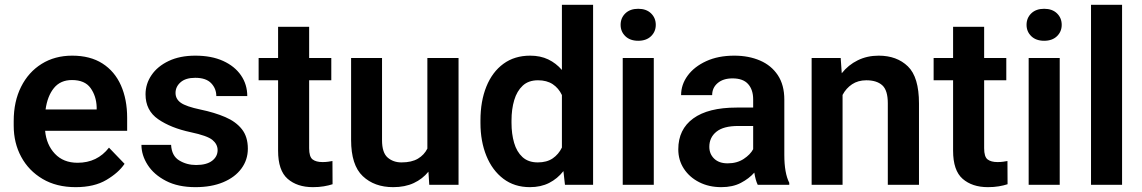

<svg xmlns="http://www.w3.org/2000/svg" viewBox="-20 -770 4760 800"><path d="M295.4 9.8Q215.3 9.8 157.5 -24.4Q99.6 -58.6 68.4 -116.5Q37.1 -174.3 37.1 -246.1V-265.6Q37.1 -347.2 67.9 -408.4Q98.6 -469.7 153.6 -503.9Q208.5 -538.1 280.8 -538.1Q356 -538.1 407 -505.4Q458 -472.7 483.9 -414.3Q509.8 -356 509.8 -279.3V-225.1H168Q173.3 -167 208.7 -129.4Q244.1 -91.8 303.2 -91.8Q385.3 -91.8 434.1 -154.8L499 -87.4Q474.1 -50.3 423.3 -20.3Q372.6 9.8 295.4 9.8ZM279.8 -436.5Q231.9 -436.5 204.8 -403.3Q177.7 -370.1 169.9 -314H382.8V-323.7Q381.3 -369.6 357.4 -403.1Q333.5 -436.5 279.8 -436.5Z M886.7 -144.5Q886.7 -168.9 865.2 -186.8Q843.8 -204.6 774.4 -219.2Q691.9 -236.8 639.2 -273.2Q586.4 -309.6 586.4 -377Q586.4 -420.4 611.3 -457Q636.2 -493.7 682.9 -515.9Q729.5 -538.1 793.9 -538.1Q861.3 -538.1 909.7 -516.1Q958 -494.1 984.1 -456.1Q1010.3 -418 1010.3 -369.6H881.3Q881.3 -400.9 859.9 -423.3Q838.4 -445.8 793.5 -445.8Q753.4 -445.8 732.4 -427.2Q711.4 -408.7 711.4 -382.8Q711.4 -357.4 733.4 -341.8Q755.4 -326.2 815.4 -313.5Q874 -301.3 918.5 -282.2Q962.9 -263.2 987.8 -231.7Q1012.7 -200.2 1012.7 -150.4Q1012.7 -104 985.8 -67.6Q959 -31.2 909.9 -10.7Q860.8 9.8 794.4 9.8Q721.7 9.8 671.4 -16.4Q621.1 -42.5 595.2 -83Q569.3 -123.5 569.3 -166.5H692.9Q695.3 -120.6 726.6 -101.6Q757.8 -82.5 796.9 -82.5Q840.8 -82.5 863.8 -100.1Q886.7 -117.7 886.7 -144.5Z M1360.4 -528.3V-435.5H1268.1V-152.3Q1268.1 -116.7 1282.5 -105.7Q1296.9 -94.7 1323.7 -94.7Q1336.4 -94.7 1347.2 -96.2Q1357.9 -97.7 1365.2 -99.1L1365.7 -2.4Q1349.6 2.9 1329.3 6.3Q1309.1 9.8 1283.7 9.8Q1218.3 9.8 1178.5 -24.9Q1138.7 -59.6 1138.7 -142.1V-435.5H1057.6V-528.3H1138.7V-658.2H1268.1V-528.3Z M1768.6 0 1765.1 -54.7Q1740.7 -24.4 1704.1 -7.3Q1667.5 9.8 1618.2 9.8Q1540 9.8 1491.5 -36.1Q1442.9 -82 1442.9 -187V-528.3H1571.8V-186Q1571.8 -133.8 1595.2 -113.5Q1618.7 -93.3 1652.8 -93.3Q1695.3 -93.3 1721.4 -108.9Q1747.6 -124.5 1760.7 -150.9V-528.3H1890.6V0Z M1981.9 -257.8V-268.1Q1981.9 -348.6 2006.6 -409.4Q2031.2 -470.2 2077.6 -504.2Q2124 -538.1 2189 -538.1Q2231.4 -538.1 2264.2 -522.5Q2296.9 -506.8 2321.3 -478.5V-750H2451.2V0H2334L2327.6 -57.1Q2302.7 -25.4 2268.1 -7.8Q2233.4 9.8 2188 9.8Q2123.5 9.8 2077.4 -25.1Q2031.2 -60.1 2006.6 -120.6Q1981.9 -181.2 1981.9 -257.8ZM2111.3 -268.1V-257.8Q2111.3 -212.4 2122.1 -175Q2132.8 -137.7 2157 -115.5Q2181.2 -93.3 2220.7 -93.3Q2258.3 -93.3 2283 -110.1Q2307.6 -127 2321.3 -155.3V-374Q2307.6 -402.8 2283 -419.2Q2258.3 -435.5 2221.7 -435.5Q2182.1 -435.5 2158 -413.1Q2133.8 -390.6 2122.6 -352.8Q2111.3 -314.9 2111.3 -268.1Z M2565.9 -666.5Q2565.9 -695.3 2585.7 -714.4Q2605.5 -733.4 2639.2 -733.4Q2672.9 -733.4 2692.6 -714.4Q2712.4 -695.3 2712.4 -666.5Q2712.4 -638.2 2692.6 -619.1Q2672.9 -600.1 2639.2 -600.1Q2605.5 -600.1 2585.7 -619.1Q2565.9 -638.2 2565.9 -666.5ZM2704.1 -528.3V0H2574.7V-528.3Z M3137.2 0Q3127.9 -19 3123 -50.8Q3101.1 -25.9 3067.1 -8.1Q3033.2 9.8 2985.4 9.8Q2934.1 9.8 2893.6 -10.7Q2853 -31.2 2829.6 -66.9Q2806.2 -102.5 2806.2 -147.9Q2806.2 -231 2868.4 -276.4Q2930.7 -321.8 3049.3 -321.8H3118.2V-356Q3118.2 -396 3097.2 -419.7Q3076.2 -443.4 3032.2 -443.4Q2993.2 -443.4 2970.2 -423.8Q2947.3 -404.3 2947.3 -373.5H2817.9Q2817.9 -417.5 2845.2 -454.8Q2872.6 -492.2 2922.4 -515.1Q2972.2 -538.1 3039.6 -538.1Q3099.6 -538.1 3146.7 -517.8Q3193.8 -497.6 3220.9 -456.8Q3248 -416 3248 -355V-124.5Q3248 -48.8 3268.6 -8.3V0ZM3011.7 -89.4Q3050.8 -89.4 3078.6 -107.7Q3106.4 -126 3118.2 -148.4V-245.1H3055.7Q2994.6 -245.1 2965.1 -221.2Q2935.5 -197.3 2935.5 -158.2Q2935.5 -128.4 2955.8 -108.9Q2976.1 -89.4 3011.7 -89.4Z M3589.8 -435.5Q3555.2 -435.5 3530.3 -418.9Q3505.4 -402.3 3490.7 -374.5V0H3361.8V-528.3H3482.9L3487.3 -464.8Q3514.6 -499.5 3554 -518.8Q3593.3 -538.1 3641.1 -538.1Q3716.8 -538.1 3762.9 -493.4Q3809.1 -448.7 3809.1 -338.9V0H3679.2V-339.8Q3679.2 -394 3656 -414.8Q3632.8 -435.5 3589.8 -435.5Z M4172.9 -528.3V-435.5H4080.6V-152.3Q4080.6 -116.7 4095 -105.7Q4109.4 -94.7 4136.2 -94.7Q4148.9 -94.7 4159.7 -96.2Q4170.4 -97.7 4177.7 -99.1L4178.2 -2.4Q4162.1 2.9 4141.8 6.3Q4121.6 9.8 4096.2 9.8Q4030.8 9.8 3991 -24.9Q3951.2 -59.6 3951.2 -142.1V-435.5H3870.1V-528.3H3951.2V-658.2H4080.6V-528.3Z M4257.3 -666.5Q4257.3 -695.3 4277.1 -714.4Q4296.9 -733.4 4330.6 -733.4Q4364.3 -733.4 4384 -714.4Q4403.8 -695.3 4403.8 -666.5Q4403.8 -638.2 4384 -619.1Q4364.3 -600.1 4330.6 -600.1Q4296.9 -600.1 4277.1 -619.1Q4257.3 -638.2 4257.3 -666.5ZM4395.5 -528.3V0H4266.1V-528.3Z M4655.3 -750V0H4525.9V-750Z"/></svg>

Font: Vazirmatn UI FD SemiBold
Style: Regular
Weight: 600
Designer: Saber Rastikerdar
Foundry: Saber Rastikerdar
Version: Version 33.003